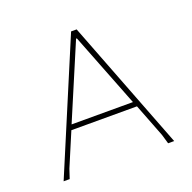

<svg xmlns="http://www.w3.org/2000/svg" viewBox="-95 -586 683 682"><g transform="rotate(-20 247.0 -245.5)"><path d="M429.2 0 418.9 -35.2 370.1 -161.1H122.1L68.8 -35.2L57.1 0H34.2L241.2 -491.2H262.2L452.1 0ZM252 -460.9H249L129.9 -180.2H361.8Z"/></g></svg>

Font: Datalegreya
Style: Thin
Weight: 250
Designer: Figs Lab
Foundry: Figs Lab
Version: Version 1.002;PS 001.002;hotconv 1.0.70;makeotf.lib2.5.58329